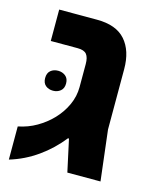

<svg xmlns="http://www.w3.org/2000/svg" viewBox="-97 -668 594 744"><g transform="rotate(15 200.0 -296.0)"><path d="M10 10V-123Q50 -131 83.5 -150.5Q117 -170 142 -196Q170 -225 186 -260Q202 -295 202 -332V-425Q202 -451 192 -463.5Q182 -476 156 -476H48V-602H200Q277 -602 314 -560Q351 -518 351 -444V-202L375 0H242L214 -129H210Q191 -105 168.5 -83.5Q146 -62 120.5 -44Q95 -26 67.5 -12.5Q40 1 10 10ZM64 -332Q64 -352 76 -362Q88 -372 106 -372Q123 -372 135.5 -362Q148 -352 148 -332Q148 -312 135.5 -302Q123 -292 106 -292Q88 -292 76 -302Q64 -312 64 -332Z"/></g></svg>

Font: Noto Sans Hebrew
Style: Bold
Weight: 700
Designer: Monotype Design Team
Foundry: Monotype Imaging Inc.
Version: Version 2.003